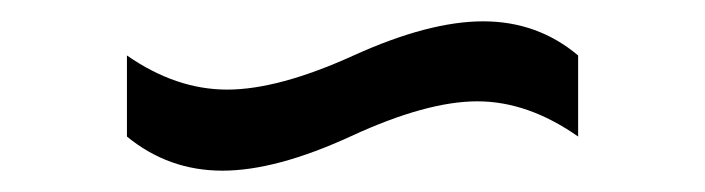

<svg xmlns="http://www.w3.org/2000/svg" viewBox="-20 -450 661 180"><path d="M522 -322Q475 -355 427.5 -355Q380 -355 309.5 -322.5Q239 -290 188.5 -290Q138 -290 99 -322V-398Q145 -366 193 -366Q241 -366 311.5 -398Q382 -430 433 -430Q484 -430 522 -398Z"/></svg>

Font: Gabriela
Style: Regular
Weight: 400
Designer: Eduardo Rodriguez Tunni
Foundry: Eduardo Rodriguez Tunni
Version: Version 1.003